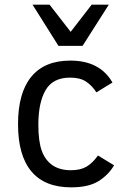

<svg xmlns="http://www.w3.org/2000/svg" viewBox="-20 -786 543 821"><path d="M467.8 -79.1Q443.8 -38.1 401.4 -11.5Q358.9 15.1 284.2 15.1Q171.4 15.1 114.3 -53Q57.1 -121.1 57.1 -254.9Q57.1 -388.7 113.8 -457.8Q170.4 -526.9 280.8 -526.9Q407.2 -526.9 460.9 -433.1L392.1 -391.1Q373 -420.9 347.4 -437.5Q321.8 -454.1 279.8 -454.1Q206.1 -454.1 175 -400.6Q144 -347.2 144 -252.9Q144 -181.2 158.7 -141.1Q173.3 -101.1 204.3 -79.6Q235.4 -58.1 283.2 -58.1Q324.2 -58.1 350.1 -73.5Q376 -88.9 398.9 -121.1ZM333 -589.8H230L119.1 -766.1H191.9L282.2 -649.9L372.1 -766.1H445.3Z"/></svg>

Font: Lorenzo Sans
Style: Regular
Weight: 400
Foundry: Intel Corporation
Version: Version 1.00; ttfautohint (v1.5)